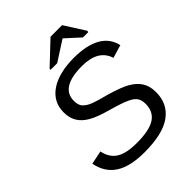

<svg xmlns="http://www.w3.org/2000/svg" viewBox="-248 -1021 1163 1163"><g transform="rotate(-45 333.5 -439.0)"><path d="M301 10Q178 10 111.5 -33.5Q45 -77 28 -165L115 -183Q128 -120 173 -91.5Q218 -63 308 -63Q416 -63 464.5 -95Q513 -127 513 -193Q513 -226 499 -246Q485 -266 451 -281Q418 -297 333 -321Q251 -343 208 -368Q166 -392 145.5 -426Q125 -460 125 -508Q125 -553 144 -588Q163 -623 199 -647.5Q235 -672 286.5 -685Q338 -698 402 -698Q511 -698 575.5 -661.5Q640 -625 656 -553L572 -528Q541 -628 402 -628Q218 -628 218 -513Q218 -483 230 -464Q237 -455 247 -447Q257 -439 271 -432Q299 -418 385 -396Q482 -368 522 -344Q564 -320 586 -285Q608 -250 608 -199Q608 -99 533 -44.5Q458 10 301 10ZM576 -756 574 -746H529L438 -829H437L308 -746H251L253 -756L393 -888H492Z"/></g></svg>

Font: Libra Sans Modern
Style: Italic
Weight: 400
Italic angle: -12°
Foundry: Stefan Peev, Context Ltd
Version: Version 1.000